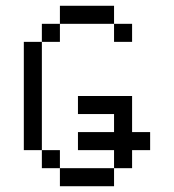

<svg xmlns="http://www.w3.org/2000/svg" viewBox="-20 -645 602 665"><path d="M187.5 -562.5H125V-500H187.5ZM62.5 -125H125V-500H62.5ZM125 -62.5H187.5V-125H125ZM187.5 0H375V-62.5H187.5ZM187.5 -562.5H375V-625H187.5ZM250 -125H375V-62.5H437.5V-125H500V-187.5H437.5V-312.5H250V-250H375V-187.5H250ZM375 -500H437.5V-562.5H375Z"/></svg>

Font: ChillMoonMono
Style: Regular
Weight: 400
Designer: Warren2060
Foundry: ChillType
Version: Version 1.000;Glyphs 3.1.1 (3135)